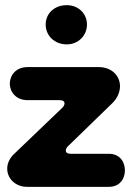

<svg xmlns="http://www.w3.org/2000/svg" viewBox="-20 -724 512 744"><path d="M239 -552C283 -552 317 -586 317 -629C317 -672 283 -704 239 -704C191 -704 157 -672 157 -629C157 -586 191 -552 239 -552ZM402 0C445 0 464 -32 464 -64C464 -96 445 -128 402 -128H256C242 -128 235 -132 235 -141C235 -146 238 -152 243 -157L413 -322C436 -343 445 -369 445 -390C445 -431 412 -464 363 -464H86C42 -464 18 -432 18 -400C18 -368 42 -336 86 -336H210C223 -336 230 -332 230 -323C230 -318 227 -312 222 -307L30 -123C15 -106 8 -89 8 -70C8 -34 38 0 85 0Z"/></svg>

Font: Dongle
Style: Bold
Weight: 700
Designer: Yanghee Ryu
Foundry: Yanghee Ryu
Version: Version 2.000